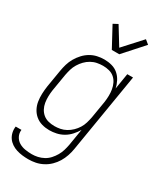

<svg xmlns="http://www.w3.org/2000/svg" viewBox="-244 -847 983 1158"><g transform="rotate(30 247.5 -268.0)"><path d="M160 223Q138 223 117.5 220.5Q97 218 77.5 212Q58 206 41 194.5Q24 183 13 167Q2 151 -2.5 131Q-7 111 -4 90H36Q33 114 43.5 134.5Q54 155 73 166.5Q92 178 115.5 182Q139 186 163 186Q183 186 203.5 181.5Q224 177 243.5 166.5Q263 156 278 139.5Q293 123 304 104Q315 85 321 65Q327 45 331 24L350 -91Q337 -69 319 -49Q301 -29 278.5 -16Q256 -3 231 2.5Q206 8 182 8Q155 8 130 1Q105 -6 85.5 -22Q66 -38 54 -60.5Q42 -83 38 -108.5Q34 -134 35 -161Q36 -188 40 -215L60 -335Q64 -359 71 -383Q78 -407 91 -429.5Q104 -452 122 -471.5Q140 -491 162 -504Q184 -517 208.5 -522.5Q233 -528 257 -528Q285 -528 310.5 -521Q336 -514 355 -497.5Q374 -481 386 -458Q398 -435 403 -410L421 -520H461L370 30Q366 55 357.5 80Q349 105 335.5 127.5Q322 150 302.5 169Q283 188 259 200.5Q235 213 210 218Q185 223 160 223ZM196 -29Q216 -29 236.5 -33Q257 -37 276 -47.5Q295 -58 311 -73.5Q327 -89 338.5 -107.5Q350 -126 356 -146.5Q362 -167 366 -187L386 -307Q389 -329 389.5 -351Q390 -373 386.5 -394Q383 -415 374 -434Q365 -453 349.5 -466.5Q334 -480 313 -485.5Q292 -491 270 -491Q250 -491 229 -487Q208 -483 188.5 -472Q169 -461 153.5 -445Q138 -429 126.5 -410Q115 -391 109 -370.5Q103 -350 99 -329L79 -209Q76 -188 75.5 -166Q75 -144 78.5 -123Q82 -102 91.5 -84Q101 -66 116.5 -53Q132 -40 153 -34.5Q174 -29 196 -29ZM267 -600 192 -739 224 -756 299 -634 413 -759 441 -736 319 -600Z"/></g></svg>

Font: Iosevka Extralight Oblique
Style: Regular
Weight: 200
Italic angle: -9°
Monospace: yes
Designer: Belleve Invis
Foundry: Belleve Invis
Version: Version 32.5.0; ttfautohint (v1.8.4)